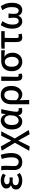

<svg xmlns="http://www.w3.org/2000/svg" viewBox="2149 -2753 817 5155"><g transform="rotate(-90 2557.5 -175.5)"><path d="M289.1 14.2Q220.2 14.2 165.5 -5.9Q110.8 -25.9 79.3 -63.2Q47.9 -100.6 47.9 -152.8Q47.9 -211.4 79.8 -243.7Q111.8 -275.9 160.2 -288.1V-293Q117.2 -308.1 95.7 -341.8Q74.2 -375.5 74.2 -413.1Q74.2 -464.4 104.5 -497.8Q134.8 -531.2 184.6 -547.6Q234.4 -564 293 -564Q342.3 -564 388.7 -548.3Q435.1 -532.7 474.1 -504.9L430.2 -429.2Q367.7 -473.1 296.9 -473.1Q250.5 -473.1 219.2 -453.9Q188 -434.6 188 -397.9Q188 -364.3 214.6 -344.7Q241.2 -325.2 297.9 -325.2Q331.1 -325.2 370.1 -328.1V-241.2Q346.2 -242.7 324 -243.9Q301.8 -245.1 280.8 -245.1Q163.1 -245.1 163.1 -164.1Q163.1 -123.5 199 -100.3Q234.9 -77.1 300.8 -77.1Q335.4 -77.1 370.6 -88.4Q405.8 -99.6 441.9 -128.9L490.2 -54.2Q439 -15.6 391.8 -0.7Q344.7 14.2 289.1 14.2Z M786.1 14.2Q679.7 14.2 624.8 -44.2Q569.8 -102.5 569.8 -210Q569.8 -255.9 571.8 -301.8Q573.7 -347.7 573.7 -394Q573.7 -426.3 571.8 -466.6Q569.8 -506.8 563 -550.8H674.8Q681.2 -522 682.6 -489.3Q684.1 -456.5 684.1 -418.9Q684.1 -391.1 682.4 -353.5Q680.7 -315.9 678.7 -276.1Q676.8 -236.3 676.8 -202.1Q676.8 -137.7 709.7 -109.9Q742.7 -82 787.1 -82Q841.8 -82 876 -128.2Q910.2 -174.3 910.2 -274.9Q910.2 -334.5 900.9 -398.4Q891.6 -462.4 867.2 -538.1L979 -564Q1001.5 -493.7 1013.7 -422.4Q1025.9 -351.1 1025.9 -278.8Q1025.9 -138.7 960.9 -62.3Q896 14.2 786.1 14.2Z M1205.1 212.9 1086.9 200.2 1302.2 -184.1 1089.4 -536.1 1203.1 -564 1357.9 -287.1H1362.3L1490.2 -550.8H1610.4L1417 -187L1644 187L1531.2 212.9L1362.3 -90.8H1357.9Z M1874.5 14.2Q1778.3 14.2 1718.8 -59.1Q1659.2 -132.3 1659.2 -268.1Q1659.2 -361.3 1693.4 -427.7Q1727.5 -494.1 1782.7 -529.1Q1837.9 -564 1901.4 -564Q1951.7 -564 1996.6 -533.4Q2041.5 -502.9 2065.4 -431.2H2069.3L2090.3 -550.8H2204.1Q2192.9 -498.5 2180.7 -440.9Q2168.5 -383.3 2158 -326.9Q2147.5 -270.5 2140.9 -221.4Q2134.3 -172.4 2134.3 -137.2Q2134.3 -108.4 2149.7 -95.2Q2165 -82 2188.5 -82Q2197.3 -82 2207.3 -83.7Q2217.3 -85.4 2225.1 -88.9L2241.2 -2Q2228.5 3.9 2209 9Q2189.5 14.2 2162.1 14.2Q2110.4 14.2 2079.1 -11.2Q2047.9 -36.6 2043.5 -91.8H2039.6Q1977.1 14.2 1874.5 14.2ZM1899.4 -83Q1931.6 -83 1961.2 -103.8Q1990.7 -124.5 2010.5 -159.4Q2030.3 -194.3 2033.2 -236.8L2041.5 -337.9Q2021 -414.6 1987.1 -441.2Q1953.1 -467.8 1916.5 -467.8Q1880.9 -467.8 1849.4 -446Q1817.9 -424.3 1798.1 -380.1Q1778.3 -335.9 1778.3 -269Q1778.3 -178.2 1810.8 -130.6Q1843.3 -83 1899.4 -83Z M2335.4 200.2V-275.9Q2335.4 -374 2368.7 -437.7Q2401.9 -501.5 2458.5 -532.7Q2515.1 -564 2584.5 -564Q2700.7 -564 2764.2 -489.3Q2827.6 -414.6 2827.6 -284.2Q2827.6 -189.5 2794.9 -122.8Q2762.2 -56.2 2710.2 -21Q2658.2 14.2 2600.6 14.2Q2559.1 14.2 2518.6 -2.2Q2478 -18.6 2443.4 -60.1Q2446.3 11.2 2448 71Q2449.7 130.9 2451.7 200.2ZM2578.6 -83Q2632.3 -83 2670.9 -134.5Q2709.5 -186 2709.5 -282.2Q2709.5 -368.2 2678.2 -418Q2647 -467.8 2579.6 -467.8Q2524.9 -467.8 2484.6 -419.9Q2444.3 -372.1 2444.3 -278.8V-147Q2479 -106.4 2512.2 -94.7Q2545.4 -83 2578.6 -83Z M3085.4 14.2Q3017.1 14.2 2990.7 -24.9Q2964.4 -64 2964.4 -132.8V-550.8H3080.6Q3079.1 -479.5 3077.1 -404.3Q3075.2 -329.1 3073.7 -257.6Q3072.3 -186 3072.3 -126Q3072.3 -101.1 3083 -91.6Q3093.8 -82 3113.3 -82Q3128.4 -82 3146.5 -87.9L3161.6 -2Q3147 4.9 3129.6 9.5Q3112.3 14.2 3085.4 14.2Z M3474.6 14.2Q3406.7 14.2 3349.6 -18.8Q3292.5 -51.8 3258.1 -115Q3223.6 -178.2 3223.6 -269Q3223.6 -365.2 3260.3 -427.7Q3296.9 -490.2 3355.5 -520.5Q3414.1 -550.8 3481 -550.8H3785.6V-453.1Q3740.2 -457.5 3701.4 -460.4Q3662.6 -463.4 3617.7 -463.9V-459Q3665 -432.1 3692.4 -378.9Q3719.7 -325.7 3719.7 -252.9Q3719.7 -169.4 3687.5 -109.6Q3655.3 -49.8 3599.9 -17.8Q3544.4 14.2 3474.6 14.2ZM3475.6 -82Q3535.2 -82 3572 -130.6Q3608.9 -179.2 3608.9 -263.2Q3608.9 -314.5 3593.3 -358.2Q3577.6 -401.9 3548.1 -428.5Q3518.6 -455.1 3476.6 -455.1Q3418.9 -455.1 3380.9 -410.2Q3342.8 -365.2 3342.8 -269Q3342.8 -181.2 3380.1 -131.6Q3417.5 -82 3475.6 -82Z M4130.9 14.2Q4061 14.2 4033.4 -26.9Q4005.9 -67.9 4005.9 -140.1V-458H3828.6V-543.9L3907.7 -550.8H4298.8V-458H4118.7Q4116.7 -371.6 4115.2 -288.8Q4113.8 -206.1 4113.8 -133.8Q4113.8 -105 4125.5 -93.5Q4137.2 -82 4158.7 -82Q4172.9 -82 4186.3 -83.7Q4199.7 -85.4 4214.8 -89.8L4231 -2Q4211.4 3.9 4185.8 9Q4160.2 14.2 4130.9 14.2Z M4562.5 14.2Q4475.6 14.2 4420.2 -56.9Q4364.7 -127.9 4364.7 -266.1Q4364.7 -347.2 4392.1 -424.1Q4419.4 -501 4460.4 -564L4567.4 -520Q4522.5 -452.6 4498.5 -388.9Q4474.6 -325.2 4474.6 -245.1Q4474.6 -168 4500.2 -125Q4525.9 -82 4568.4 -82Q4606.9 -82 4633.3 -110.4Q4659.7 -138.7 4659.7 -207Q4659.7 -243.2 4657.2 -276.1Q4654.8 -309.1 4649.4 -355H4773.4Q4768.1 -309.1 4765.4 -276.1Q4762.7 -243.2 4762.7 -207Q4762.7 -135.7 4787.8 -108.9Q4813 -82 4850.6 -82Q4891.6 -82 4918 -126.7Q4944.3 -171.4 4944.3 -263.2Q4944.3 -314.9 4936.3 -356.4Q4928.2 -397.9 4910.2 -437.5Q4892.1 -477.1 4862.3 -522.9L4967.8 -564Q5009.8 -500.5 5035.2 -431.2Q5060.5 -361.8 5060.5 -269Q5060.5 -130.4 5008.5 -58.1Q4956.5 14.2 4866.7 14.2Q4818.4 14.2 4776.9 -10Q4735.4 -34.2 4713.4 -87.9H4709.5Q4688.5 -34.2 4649.4 -10Q4610.4 14.2 4562.5 14.2Z"/></g></svg>

Font: Source Han Sans CN Medium
Style: Regular
Weight: 500
Designer: Ryoko NISHIZUKA  (kana, bopomofo & ideographs); Paul D. Hunt (Latin, Greek & Cyrillic); Sandoll Communications , Soo-you
Foundry: Adobe
Version: Version 2.004;hotconv 1.0.118;makeotfexe 2.5.65603